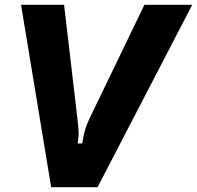

<svg xmlns="http://www.w3.org/2000/svg" viewBox="-20 -783 824 803"><path d="M194 0 68 -763H248L304 -285Q309 -238 309 -224Q309 -215 305 -183H324Q328 -212 335 -237Q342 -262 359 -297L584 -763H784L388 0Z"/></svg>

Font: Open Sauce Sans Black Italic
Style: Regular
Weight: 900
Italic angle: -10°
Designer: Alfredo Marco Pradil
Foundry: Creative Sauce Fz LLC
Version: Version 1.477